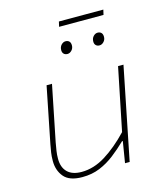

<svg xmlns="http://www.w3.org/2000/svg" viewBox="-115 -859 831 960"><g transform="rotate(-15 300.0 -379.0)"><path d="M193 12Q126 12 98 -21.5Q70 -55 70 -104Q70 -128 73 -147.5Q76 -167 80 -188L138 -478H166L108 -190Q104 -168 101 -148.5Q98 -129 98 -108Q98 -63 123 -38.5Q148 -14 196 -14Q259 -14 320 -52Q381 -90 442 -154L508 -478H536L440 0H416L434 -110H430Q397 -78 361 -50Q325 -22 284 -5Q243 12 193 12ZM280 -602Q268 -602 261 -609Q254 -616 254 -628Q254 -645 264 -655.5Q274 -666 286 -666Q298 -666 305 -659Q312 -652 312 -638Q312 -623 302 -612.5Q292 -602 280 -602ZM446 -602Q434 -602 427 -609Q420 -616 420 -628Q420 -645 430 -655.5Q440 -666 452 -666Q464 -666 471 -659Q478 -652 478 -638Q478 -623 468 -612.5Q458 -602 446 -602ZM274 -744 280 -770H510L504 -744Z"/></g></svg>

Font: Source Code Pro ExtraLight ExtraLight
Style: Italic
Weight: 250
Italic angle: -11°
Monospace: yes
Version: Version 1.016;hotconv 1.0.116;makeotfexe 2.5.65601